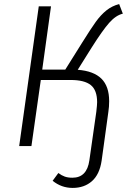

<svg xmlns="http://www.w3.org/2000/svg" viewBox="-20 -716 622 941"><path d="M428 -481 361 -374Q439 -368 477 -330.5Q515 -293 515 -220Q515 -192 511 -167L488 0L478 72Q468 139 430.5 172Q393 205 336 205Q281 205 238 170L266 132Q282 144 297.5 149.5Q313 155 335 155Q406 155 418 70L452 -168Q456 -202 456 -215Q456 -274 425 -299Q394 -324 326 -324H180L134 0H74L170 -685H230L187 -375H300L382 -506Q425 -575 449.5 -609Q474 -643 501.5 -665Q529 -687 564 -696L582 -649Q548 -641 515.5 -604.5Q483 -568 428 -481Z"/></svg>

Font: FiraGO Light
Style: Italic
Weight: 300
Italic angle: -8°
Designer: bBox Type GmbH
Foundry: bBox Type GmbH
Version: Version 1.001